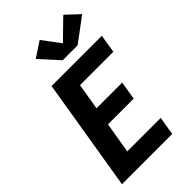

<svg xmlns="http://www.w3.org/2000/svg" viewBox="-292 -1090 1184 1184"><g transform="rotate(-45 300.0 -497.5)"><path d="M29 0 150 -735H588L569 -615H278L249 -442H473L453 -322H229L195 -120H487L467 0ZM311 -799 199 -922 299 -988 386 -872 512 -995 597 -915 441 -799Z"/></g></svg>

Font: Iosevka Curly HvExObl
Style: Regular
Weight: 900
Width: 7
Italic angle: -9°
Monospace: yes
Designer: Belleve Invis
Foundry: Belleve Invis
Version: Version 11.1.0; ttfautohint (v1.8.3)